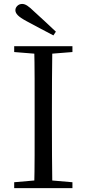

<svg xmlns="http://www.w3.org/2000/svg" viewBox="-20 -965 445 985"><path d="M266.7 -802.5 253.9 -783.4Q218.8 -801.8 184.2 -820.1Q149.6 -838.4 115.3 -856.9Q83.9 -873.9 71.4 -886.7Q58.9 -899.5 58.9 -912.4Q58.9 -925.2 69 -935Q79.1 -944.8 93.8 -944.8Q106 -944.8 119.7 -936Q133.4 -927.2 156 -905.1Q182.6 -881.7 210.3 -855.3Q238.1 -828.9 266.7 -802.5ZM52.8 0V-30.1L190.9 -42.1H212.5L351.6 -30.1V0ZM155.3 0Q157.5 -83.6 157.6 -167.7Q157.7 -251.7 157.7 -336.8V-391.1Q157.7 -476.1 157.6 -560.4Q157.5 -644.8 155.3 -728H248.5Q247.3 -645.2 246.8 -560.7Q246.3 -476.1 246.3 -391.1V-337Q246.3 -252.2 246.8 -168.1Q247.3 -84.1 248.5 0ZM52.8 -698V-728H351.6V-698L212.5 -686.9H190.9Z"/></svg>

Font: Noto Serif HK
Style: Regular
Weight: 200
Designer: Ryoko NISHIZUKA 西塚涼子 (kana & ideographs); Frank Grießhammer (Latin, Greek & Cyrillic); Wenlong ZHANG 张文龙 (bopomofo); San
Foundry: Adobe
Version: Version 2.001;hotconv 1.1.0;makeotfexe 2.6.0